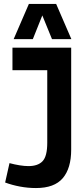

<svg xmlns="http://www.w3.org/2000/svg" viewBox="-20 -941 420 971"><path d="M6 -18 28 -116Q54 -109 79 -105Q104 -101 124 -101Q172 -101 195.5 -126Q219 -151 219 -219V-586H43V-700H340V-184Q340 -90 297.5 -40Q255 10 162 10Q121 10 81 2.5Q41 -5 6 -18ZM49 -743 126 -921H264L341 -743H243L194 -863L146 -743Z"/></svg>

Font: Georama Semi Condensed SemiBold
Style: Regular
Weight: 600
Width: 4
Designer: Jean-Baptiste Levee
Foundry: Production Type
Version: Version 1.000